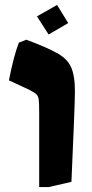

<svg xmlns="http://www.w3.org/2000/svg" viewBox="-20 -741 370 774"><path d="M129 -675 210 -721 255 -648 176 -602ZM138 -287Q138 -327 136 -340.5Q134 -354 126.5 -361Q119 -368 96 -380L16 -417Q35 -515 56 -569L86 -581Q171 -549 206 -529Q249 -507 265.5 -472.5Q282 -438 282 -373Q282 -321 268 -8L177 13H138Z"/></svg>

Font: Suez One
Style: Regular
Weight: 400
Designer: Michal Sahar
Foundry: Hagilda
Version: Version 1.001